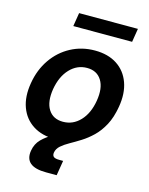

<svg xmlns="http://www.w3.org/2000/svg" viewBox="-133 -790 838 1078"><g transform="rotate(15 286.0 -251.0)"><path d="M241.7 11.7Q165.5 11.7 113.3 -22Q61 -55.7 38.8 -116.2Q16.6 -176.8 30.3 -257.3Q43.5 -337.4 85.7 -398.4Q127.9 -459.5 191.4 -493.4Q254.9 -527.3 331.1 -527.3Q407.7 -527.3 459.7 -493.4Q511.7 -459.5 533.7 -398.4Q555.7 -337.4 542 -257.3Q528.8 -177.2 486.8 -116.7Q444.8 -56.2 381.6 -22.2Q318.4 11.7 241.7 11.7ZM259.3 -94.2Q317.4 -94.2 358.9 -137.9Q400.4 -181.6 413.1 -257.3Q425.8 -333.5 398.4 -377.4Q371.1 -421.4 313.5 -421.4Q255.9 -421.4 214.1 -377.4Q172.4 -333.5 159.2 -257.3Q147 -181.2 174.3 -137.7Q201.7 -94.2 259.3 -94.2ZM242.2 204.6Q113.3 204.6 128.9 108.9Q135.7 67.9 162.6 40.8Q189.5 13.7 228 -7.1Q266.6 -27.8 309.6 -47.9Q352.5 -67.9 392.1 -94.5Q431.6 -121.1 460.4 -159.9Q489.3 -198.7 499 -257.3H542Q531.2 -192.9 507.3 -148.4Q483.4 -104 452.4 -74.2Q421.4 -44.4 388.7 -23.9Q356 -3.4 327.1 12.7Q298.3 28.8 279.1 45.7Q259.8 62.5 255.9 85.4Q253.4 101.6 262 109.6Q270.5 117.7 295.9 117.7H317.9L303.7 204.6ZM531.7 -707 519 -628.4H177.2L189.9 -707Z"/></g></svg>

Font: Inter Display Semi Bold
Style: Italic
Weight: 600
Italic angle: -9.39999°
Designer: Rasmus Andersson
Foundry: rsms
Version: Version 4.000;git-4fc901f